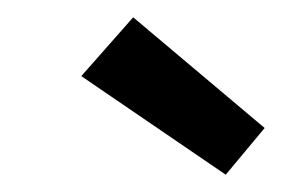

<svg xmlns="http://www.w3.org/2000/svg" viewBox="-20 -771 326 222"><path d="M241 -569 74 -683 134 -751 286 -623Z"/></svg>

Font: DM Sans 9pt
Style: Italic
Weight: 400
Italic angle: -10°
Designer: Colophon Foundry, Jonny Pinhorn
Foundry: Colophon Foundry
Version: Version 4.004